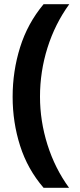

<svg xmlns="http://www.w3.org/2000/svg" viewBox="-20 -734 379 912"><path d="M40 -274Q40 -396 75.5 -509.5Q111 -623 187 -714H309Q241 -620 205.5 -507Q170 -394 170 -275Q170 -159 205.5 -46.5Q241 66 308 158H187Q111 70 75.5 -41.5Q40 -153 40 -274Z"/></svg>

Font: Noto Sans Sundanese
Style: Regular
Weight: 400
Designer: Monotype Design Team (Regular), Sérgio L. Martins (other weights)
Foundry: Monotype Imaging Inc.
Version: Version 2.003